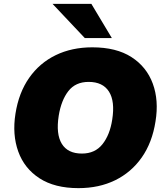

<svg xmlns="http://www.w3.org/2000/svg" viewBox="-20 -962 854 994"><path d="M60 -373Q77 -482 131 -559Q185 -636 268.5 -676.5Q352 -717 458 -717Q582 -717 660.5 -666.5Q739 -616 771 -529Q803 -442 785 -333Q768 -224 714 -147Q660 -70 576.5 -29Q493 12 386 12Q263 12 184.5 -39Q106 -90 74.5 -177.5Q43 -265 60 -373ZM284 -363Q269 -268 300 -217.5Q331 -167 404 -167Q472 -167 510.5 -215.5Q549 -264 561 -343Q576 -438 544 -488Q512 -538 439 -538Q371 -538 334 -490.5Q297 -443 284 -363ZM419 -765 252 -942H453L559 -765Z"/></svg>

Font: Mulish ExtraBlack
Style: Italic
Weight: 1000
Italic angle: -9°
Designer: Vernon Adams
Foundry: Vernon Adams
Version: Version 3.603; ttfautohint (v1.8.3)